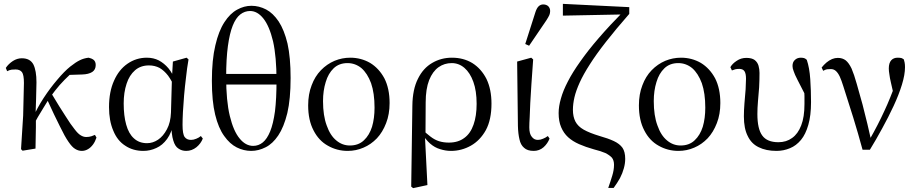

<svg xmlns="http://www.w3.org/2000/svg" viewBox="-20 -770 4741 995"><path d="M97 11 164 0Q165 -28 165 -56Q165 -83 166 -111Q166 -139 166 -166L164 -168Q166 -212 167 -257Q168 -301 169 -343Q169 -404 153 -436Q136 -468 93 -468Q69 -468 47 -454Q24 -439 10 -418L17 -401Q28 -407 40 -409Q51 -410 61 -410Q83 -410 94 -396Q104 -382 104 -340L100 -171L89 3ZM148 -112Q162 -139 176 -163Q190 -187 205 -211Q219 -234 234 -258L242 -269Q264 -300 289 -329Q314 -357 342 -383Q370 -409 402 -430L313 -381L406 -384Q439 -385 458 -397Q476 -409 476 -433Q476 -451 465 -460Q454 -468 439 -471Q414 -468 394 -458Q373 -448 344 -425Q313 -400 277 -357Q240 -314 206 -262Q172 -210 149 -156L141 -135H130ZM404 12Q421 12 436 3Q450 -5 462 -21Q473 -36 480 -57L472 -71Q465 -68 454 -64Q442 -60 427 -60Q412 -60 398 -69Q384 -77 366 -101Q347 -124 319 -169Q290 -213 247 -285L223 -257Q263 -169 290 -116Q316 -62 335 -35Q354 -7 370 2Q386 12 404 12Z M723 12Q758 12 790 -3Q822 -17 846 -50Q870 -83 880 -136L868 -130Q868 -73 878 -42Q887 -11 905 0Q922 12 945 12Q974 12 998 -7Q1021 -26 1031 -52L1021 -65Q1010 -56 997 -51Q983 -45 970 -45Q948 -45 937 -60Q926 -75 926 -123Q926 -150 928 -190Q930 -229 934 -275Q938 -321 944 -369Q949 -417 957 -462L947 -471L876 -451L871 -365L866 -187Q864 -135 845 -100Q826 -64 799 -46Q772 -28 742 -28Q701 -28 674 -53Q647 -77 634 -124Q621 -170 621 -234Q621 -291 636 -336Q650 -380 680 -406Q709 -431 752 -431Q782 -431 807 -418Q831 -404 851 -378Q871 -351 887 -311L904 -351H889Q875 -389 853 -416Q831 -442 803 -457Q775 -471 741 -471Q686 -471 641 -440Q596 -409 571 -352Q545 -295 545 -215Q545 -144 567 -93Q588 -41 629 -15Q669 12 723 12Z M1282 12Q1243 12 1207 -6Q1171 -24 1142 -65Q1112 -106 1095 -176Q1078 -246 1078 -351Q1078 -460 1096 -535Q1113 -609 1143 -655Q1172 -700 1209 -720Q1245 -740 1283 -740Q1322 -740 1359 -721Q1395 -702 1424 -659Q1453 -615 1470 -544Q1486 -472 1486 -366Q1486 -257 1469 -184Q1451 -111 1422 -68Q1393 -25 1357 -7Q1320 12 1282 12ZM1292 -14Q1320 -14 1342 -32Q1364 -50 1380 -89Q1396 -128 1405 -193Q1413 -258 1413 -353Q1413 -476 1395 -556Q1376 -635 1345 -674Q1314 -713 1276 -713Q1248 -713 1225 -695Q1202 -677 1186 -637Q1170 -597 1161 -531Q1152 -465 1152 -370Q1152 -247 1171 -169Q1190 -90 1222 -52Q1253 -14 1292 -14ZM1109 -332V-387H1460V-332Z M1782 12Q1825 12 1864 -5Q1902 -21 1933 -53Q1963 -85 1981 -132Q1999 -178 1999 -236Q1999 -311 1972 -364Q1944 -416 1898 -444Q1851 -471 1795 -471Q1753 -471 1714 -455Q1674 -438 1643 -406Q1612 -374 1595 -328Q1577 -282 1577 -224Q1577 -147 1605 -94Q1632 -41 1679 -15Q1726 12 1782 12ZM1793 -16Q1754 -16 1723 -42Q1691 -68 1673 -120Q1654 -171 1654 -246Q1654 -300 1668 -345Q1681 -389 1709 -416Q1737 -443 1781 -443Q1821 -443 1853 -417Q1884 -390 1903 -339Q1921 -287 1921 -212Q1921 -157 1908 -113Q1894 -69 1866 -43Q1838 -16 1793 -16Z M2111 197 2121 205 2195 189 2182 -67 2185 -72 2186 -239Q2186 -309 2204 -355Q2222 -400 2253 -422Q2283 -443 2321 -443Q2358 -443 2387 -418Q2416 -393 2433 -346Q2450 -299 2450 -232Q2450 -169 2434 -124Q2418 -78 2386 -55Q2354 -31 2306 -31Q2279 -31 2256 -38Q2233 -45 2211 -62Q2189 -78 2164 -104L2163 -89L2166 -80Q2185 -47 2209 -26Q2233 -5 2261 3Q2289 12 2317 12Q2372 12 2420 -15Q2468 -42 2498 -96Q2527 -150 2527 -233Q2527 -307 2501 -361Q2474 -414 2428 -443Q2382 -471 2322 -471Q2266 -471 2220 -444Q2173 -417 2146 -362Q2118 -307 2117 -222L2114 -11Z M2746 12Q2775 12 2797 -7Q2818 -26 2828 -52L2819 -65Q2807 -56 2794 -51Q2781 -45 2767 -45Q2748 -45 2736 -61Q2723 -76 2723 -110Q2723 -131 2725 -162Q2726 -193 2728 -236Q2730 -278 2734 -335Q2738 -391 2743 -462L2733 -471L2660 -451L2664 -117Q2665 -77 2672 -48Q2678 -19 2696 -4Q2713 12 2746 12ZM2702 -542 2722 -533 2811 -664Q2822 -681 2827 -692Q2831 -702 2831 -713Q2831 -728 2821 -738Q2811 -747 2795 -747Q2782 -747 2772 -738Q2762 -729 2755 -708Z M3132 204H3160Q3179 178 3193 153Q3206 128 3213 102Q3220 77 3220 53Q3220 17 3206 -4Q3191 -25 3161 -39Q3131 -53 3088 -65Q3035 -81 3005 -98Q2975 -115 2962 -140Q2949 -165 2949 -201Q2949 -231 2957 -266Q2965 -300 2984 -342Q3003 -384 3037 -437Q3070 -489 3121 -554Q3171 -618 3241 -698V-733L2897 -750V-689L3203 -695V-687L3215 -715Q3139 -638 3083 -573Q3026 -507 2987 -451Q2947 -395 2923 -348Q2898 -300 2887 -260Q2875 -219 2875 -184Q2875 -141 2888 -111Q2901 -80 2924 -59Q2947 -38 2981 -23Q3015 -8 3058 4Q3094 13 3117 23Q3139 34 3151 47Q3162 61 3162 84Q3162 111 3153 140Q3144 170 3132 204Z M3496 12Q3539 12 3578 -5Q3616 -21 3647 -53Q3677 -85 3695 -132Q3713 -178 3713 -236Q3713 -311 3686 -364Q3658 -416 3612 -444Q3565 -471 3509 -471Q3467 -471 3428 -455Q3388 -438 3357 -406Q3326 -374 3309 -328Q3291 -282 3291 -224Q3291 -147 3319 -94Q3346 -41 3393 -15Q3440 12 3496 12ZM3507 -16Q3468 -16 3437 -42Q3405 -68 3387 -120Q3368 -171 3368 -246Q3368 -300 3382 -345Q3395 -389 3423 -416Q3451 -443 3495 -443Q3535 -443 3567 -417Q3598 -390 3617 -339Q3635 -287 3635 -212Q3635 -157 3622 -113Q3608 -69 3580 -43Q3552 -16 3507 -16Z M4004 12Q4041 12 4074 -2Q4106 -15 4131 -45Q4155 -74 4169 -123Q4183 -171 4183 -241Q4183 -301 4179 -360Q4175 -419 4161 -460Q4155 -466 4147 -469Q4139 -471 4130 -471Q4112 -471 4100 -460Q4087 -449 4087 -428Q4087 -416 4093 -401Q4098 -385 4113 -356Q4127 -327 4154 -276L4161 -316H4147Q4148 -293 4149 -272Q4149 -251 4149 -231Q4149 -163 4132 -120Q4115 -76 4085 -55Q4055 -33 4014 -33Q3955 -33 3930 -68Q3905 -102 3905 -179Q3905 -210 3908 -245Q3911 -279 3914 -317Q3916 -354 3916 -392Q3916 -411 3911 -429Q3906 -447 3891 -459Q3876 -470 3848 -470Q3820 -470 3798 -455Q3775 -440 3765 -422L3773 -405Q3782 -408 3791 -411Q3800 -413 3811 -413Q3830 -413 3838 -401Q3846 -389 3846 -362Q3846 -341 3844 -307Q3841 -272 3838 -235Q3835 -198 3835 -167Q3835 -104 3855 -65Q3874 -25 3912 -7Q3950 12 4004 12Z M4450 6H4488Q4520 -46 4552 -105Q4584 -163 4611 -221Q4638 -279 4654 -331Q4670 -383 4670 -422Q4670 -436 4668 -446Q4666 -455 4664 -462Q4659 -466 4652 -469Q4644 -471 4632 -471Q4611 -471 4599 -458Q4586 -444 4586 -415Q4586 -402 4589 -385Q4591 -367 4597 -342Q4603 -316 4612 -276L4620 -335Q4607 -298 4593 -264Q4579 -229 4563 -195Q4547 -160 4528 -123Q4509 -86 4485 -44L4478 -32H4497Q4487 -79 4475 -128Q4463 -176 4450 -228Q4436 -279 4420 -335Q4406 -385 4393 -415Q4379 -444 4363 -457Q4346 -470 4322 -470Q4307 -470 4292 -464Q4276 -457 4263 -446Q4249 -434 4238 -420L4246 -403Q4256 -409 4266 -411Q4276 -412 4286 -412Q4301 -412 4312 -402Q4323 -392 4332 -373Q4341 -353 4350 -324Q4377 -241 4402 -160Q4427 -79 4450 6Z"/></svg>

Font: Source Serif 4 48pt
Style: Regular
Weight: 400
Designer: Frank Grie√ühammer
Foundry: Adobe Systems Incorporated
Version: Version 4.004;hotconv 1.0.116;makeotfexe 2.5.65601